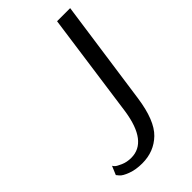

<svg xmlns="http://www.w3.org/2000/svg" viewBox="-207 -714 788 788"><g transform="rotate(-45 187.0 -320.0)"><path d="M31 -71Q33 -67 38.5 -61.5Q44 -56 64.5 -47Q85 -38 110 -38Q204 -38 227 -191L291 -650H367L302 -191Q286 -79 240 -34.5Q194 10 126 10Q89 10 61 -0.5Q33 -11 24 -22L15 -33Z"/></g></svg>

Font: ArsenalItalic
Style: Italic
Weight: 400
Italic angle: -9°
Designer: Andrij Shevchenko
Foundry: Stairsfor.com
Version: Version 1.000